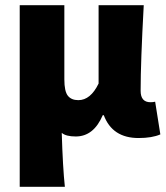

<svg xmlns="http://www.w3.org/2000/svg" viewBox="-20 -520 640 740"><path d="M56 200V-500H228V-214Q228 -168 241.5 -151Q255 -134 282 -134Q329 -134 360 -198V-500H534Q522 -280 522 -170Q522 -126 560 -126Q570 -126 578 -128L598 -2Q566 12 514 12Q413 12 380 -76H376Q341 6 272 6Q234 6 218 -8Q222 126 230 200Z"/></svg>

Font: TypoPRO Source Code Pro
Style: Regular
Weight: 900
Monospace: yes
Designer: Paul D. Hunt, Teo Tuominen
Foundry: Adobe Systems Incorporated
Version: Version 2.010;PS 1.0;hotconv 1.0.84;makeotf.lib2.5.63406